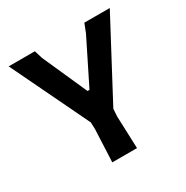

<svg xmlns="http://www.w3.org/2000/svg" viewBox="-113 -545 620 641"><g transform="rotate(-30 196.5 -225.0)"><path d="M237.4 0H142.1L147.7 -125.2L146.7 -151.4L2.8 -450.5H103.7L113.1 -419.6L189.7 -247.7H197.2L281.3 -416.8L294.4 -450.5H392.5L234.6 -153.3L232.7 -125.2Z"/></g></svg>

Font: Gurajada
Style: Regular
Weight: 400
Designer: Purushoth Kumar Guthula
Foundry: SiliconAndhra, USA.
Version: Version 1.0.3; ttfautohint (v1.2.42-39fb)